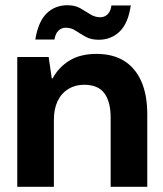

<svg xmlns="http://www.w3.org/2000/svg" viewBox="-20 -714 623 734"><path d="M46 0V-496H166L178 -414H181Q205 -458 246.5 -483Q288 -508 349 -508Q411 -508 454 -481.5Q497 -455 520 -403.5Q543 -352 543 -277V0H403V-264Q403 -325 379 -357.5Q355 -390 301 -390Q268 -390 241.5 -374Q215 -358 200.5 -328Q186 -298 186 -256V0ZM357 -562Q328 -562 307.5 -573.5Q287 -585 269.5 -596.5Q252 -608 232 -608Q215 -608 203.5 -597Q192 -586 188 -563H115Q126 -631 158 -662.5Q190 -694 238 -694Q267 -694 287 -682.5Q307 -671 325 -659.5Q343 -648 363 -648Q380 -648 391.5 -659.5Q403 -671 406 -693H480Q470 -625 437.5 -593.5Q405 -562 357 -562Z"/></svg>

Font: DM Sans 36pt ExtraBold
Style: Regular
Weight: 800
Designer: Colophon Foundry, Jonny Pinhorn
Foundry: Colophon Foundry
Version: Version 4.004;gftools[0.9.30]